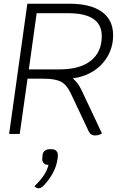

<svg xmlns="http://www.w3.org/2000/svg" viewBox="-20 -720 669 1032"><path d="M417 -238 528 -3Q511 8 492 8Q478 8 469 1.5Q460 -5 453 -22L361 -217Q340 -263 309 -280Q278 -297 216 -297H128L86 0H29L127 -700H354Q467 -700 527.5 -656.5Q588 -613 588 -531Q588 -470 560 -420Q532 -370 483 -338.5Q434 -307 371 -299Q400 -274 417 -238ZM300 -347Q409 -347 468 -393.5Q527 -440 527 -526Q527 -649 347 -649H177L135 -347ZM291 115Q291 129 288 141Q279 198 235 254Q218 276 207.5 284Q197 292 187 292Q176 292 165 281Q195 252 213.5 225.5Q232 199 241 166H238Q224 166 215.5 157.5Q207 149 207 135L209 111Q215 82 248 82H258Q273 82 282 90.5Q291 99 291 115Z"/></svg>

Font: Krub Light
Style: Italic
Weight: 300
Italic angle: -8°
Designer: Ekaluck Peanpanawate
Foundry: Cadson Demak Co.,Ltd.
Version: Version 1.000; ttfautohint (v1.6)